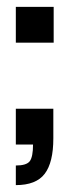

<svg xmlns="http://www.w3.org/2000/svg" viewBox="-20 -420 203 558"><path d="M26 118V61Q57 61 66.5 48.5Q76 36 76 0H26V-104H135V-18Q135 52 110 85Q85 118 26 118ZM26 -296V-400H136V-296Z"/></svg>

Font: Rokkitt
Style: Bold
Weight: 700
Designer: Vernon Adams
Foundry: Vernon Adams
Version: Version 3.103